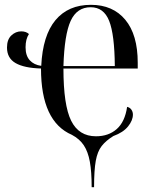

<svg xmlns="http://www.w3.org/2000/svg" viewBox="-20 -566 637 796"><path d="M360 210Q360 146 352.5 104.5Q345 63 327.5 36.5Q310 10 278 -7Q150 -62 150 -282Q80 -284 44.5 -304.5Q9 -325 9 -369Q9 -402 27 -419Q45 -436 68 -436Q88 -436 100 -425Q86 -404 86 -370Q86 -335 103.5 -316Q121 -297 151 -293Q157 -419 210 -482.5Q263 -546 357 -546Q448 -546 499.5 -484Q551 -422 551 -306V-282H243Q243 -130 275 -65.5Q307 -1 378 -1Q430 -1 464 -31Q498 -61 507 -123Q519 -120 525 -111Q531 -102 531 -91Q531 -67 511 -42Q491 -17 450 -2Q419 17 401.5 39.5Q384 62 377 101Q370 140 370 210ZM456 -292Q455 -423 432.5 -479.5Q410 -536 356 -536Q299 -536 273 -479.5Q247 -423 243 -292Z"/></svg>

Font: Noto Serif Display SemiCondensed
Style: Regular
Weight: 400
Width: 4
Designer: Monotype Design Team
Foundry: Monotype Imaging Inc.
Version: Version 2.009